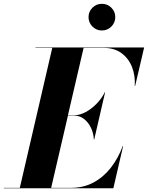

<svg xmlns="http://www.w3.org/2000/svg" viewBox="-68 -1003 788 1023"><path d="M403.7 -912Q403.7 -941.2 424.6 -962Q445.5 -982.7 474.8 -982.7Q504.4 -982.7 525.3 -962Q546.2 -941.2 546.2 -912Q546.2 -882.4 525.3 -861.5Q504.4 -840.6 474.8 -840.6Q445.5 -840.6 424.6 -861.5Q403.7 -882.4 403.7 -912ZM328 -387H294L204.5 -2H309Q377.5 -2 431.2 -31.2Q485 -60.5 523.8 -111Q562.5 -161.5 586 -225H588L536 0H-48V-2H37.5L210.5 -748H121V-750H700L652 -545H650Q653.5 -598.5 635.8 -644.8Q618 -691 579.8 -719.5Q541.5 -748 483 -748H377.5L294 -389H328Q356.5 -389 387.8 -405.5Q419 -422 446.2 -449.8Q473.5 -477.5 490 -511H492L434 -260H432Q430.5 -293.5 416.5 -322.5Q402.5 -351.5 379.5 -369.2Q356.5 -387 328 -387Z"/></svg>

Font: Bodoni* 96
Style: Bold Italic
Weight: 700
Italic angle: -13°
Version: Version 2.2